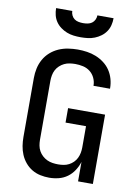

<svg xmlns="http://www.w3.org/2000/svg" viewBox="-102 -1023 804 1099"><g transform="rotate(10 300.0 -473.5)"><path d="M262 8Q236 8 210 2.5Q184 -3 161.5 -16.5Q139 -30 122 -50.5Q105 -71 95 -95Q85 -119 81 -144.5Q77 -170 77 -196V-539Q77 -567 83 -595Q89 -623 103 -648Q117 -673 138.5 -692Q160 -711 186 -722.5Q212 -734 240.5 -738.5Q269 -743 297 -743Q324 -743 351 -739Q378 -735 403 -725Q428 -715 450 -698.5Q472 -682 487 -659.5Q502 -637 509.5 -610.5Q517 -584 517 -557Q517 -556 517 -555.5Q517 -555 517 -554H421Q421 -554 421 -554.5Q421 -555 421 -555Q421 -578 411 -599.5Q401 -621 383 -635Q365 -649 342.5 -654Q320 -659 297 -659Q281 -659 264.5 -656.5Q248 -654 233.5 -647Q219 -640 206.5 -628.5Q194 -617 186.5 -602.5Q179 -588 176 -571.5Q173 -555 173 -539V-196Q173 -180 176 -163.5Q179 -147 187 -132.5Q195 -118 207.5 -106.5Q220 -95 235 -88Q250 -81 266.5 -78.5Q283 -76 299 -76Q315 -76 331 -78.5Q347 -81 361.5 -88.5Q376 -96 387.5 -107.5Q399 -119 406 -133.5Q413 -148 416 -164Q419 -180 419 -196V-319H300V-403H515V0H429V-113Q421 -87 405.5 -63Q390 -39 367.5 -22.5Q345 -6 317.5 1Q290 8 262 8ZM300 -815Q279 -815 258.5 -817.5Q238 -820 219 -827.5Q200 -835 183 -847.5Q166 -860 154.5 -877Q143 -894 138 -914Q133 -934 133 -955H227Q227 -942 233 -929.5Q239 -917 249.5 -909.5Q260 -902 273.5 -899.5Q287 -897 300 -897Q313 -897 326.5 -899.5Q340 -902 350.5 -909.5Q361 -917 367 -929.5Q373 -942 373 -955H467Q467 -934 462 -914Q457 -894 445.5 -877Q434 -860 417 -847.5Q400 -835 381 -827.5Q362 -820 341.5 -817.5Q321 -815 300 -815Z"/></g></svg>

Font: Iosevka Custom Medium Extended
Style: Regular
Weight: 500
Width: 7
Monospace: yes
Designer: Belleve Invis
Foundry: Belleve Invis
Version: Version 11.2.4; ttfautohint (v1.8.4)